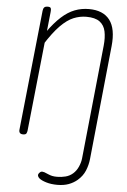

<svg xmlns="http://www.w3.org/2000/svg" viewBox="-80 -1069 984 1490"><g transform="rotate(5 412.0 -324.0)"><path d="M424.5 367Q376 367 338.2 355.5Q300.5 344 283 329.5Q271.5 319.5 269.5 308.8Q267.5 298 277.5 287Q289 274 300.5 275.2Q312 276.5 317 278.5Q336 286 349.8 292Q363.5 298 379 301.5Q394.5 305 418.5 305Q450.5 305 483 296.8Q515.5 288.5 540.5 266.5Q565.5 244.5 580.2 211.5Q595 178.5 598.5 146.5L689.5 -740.5Q696 -804 686 -851.5Q676 -899 640.8 -925.5Q605.5 -952 536.5 -952Q486 -952 437.2 -932.2Q388.5 -912.5 335.5 -859Q282.5 -805.5 218.5 -704L233 -805.5Q287 -881.5 337.5 -927.2Q388 -973 440.2 -993.2Q492.5 -1013.5 551 -1013.5Q662 -1013.5 713.5 -946Q765 -878.5 751 -742L660.5 144.5Q655.5 193 637.2 236.8Q619 280.5 579.5 314.5Q550.5 339 512.8 353Q475 367 424.5 367ZM126 0Q108.5 0 101 -8.8Q93.5 -17.5 95 -33L193.5 -969Q195.5 -986.5 203.5 -995.2Q211.5 -1004 231.5 -1004Q250.5 -1004 254.8 -994.5Q259 -985 256.5 -964.5L158.5 -32.5Q157.5 -22.5 152.5 -11.2Q147.5 0 126 0Z"/></g></svg>

Font: Edu NSW ACT Hand
Style: Regular
Weight: 400
Designer: Tina and Corey Anderson, Eben Sorkin, Mirko Velimirovic
Foundry: Sorkin Type Co.
Version: Version 2.000